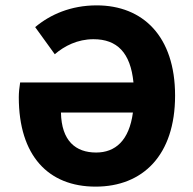

<svg xmlns="http://www.w3.org/2000/svg" viewBox="-20 -683 717 715"><path d="M336 12C512 12 632 -105 632 -327C632 -548 512 -663 340 -663C244 -663 167 -629 111 -582L184 -481C220 -512 269 -537 328 -537C416 -537 466 -487 477 -376H55C52 -358 50 -338 50 -321C50 -103 160 12 336 12ZM338 -115C262 -115 209 -158 207 -264H475C461 -159 409 -115 338 -115Z"/></svg>

Font: Source Sans Pro
Style: Bold
Weight: 700
Designer: Paul D. Hunt
Foundry: Adobe Systems Incorporated
Version: Version 3.006;hotconv 1.0.111;makeotfexe 2.5.65597